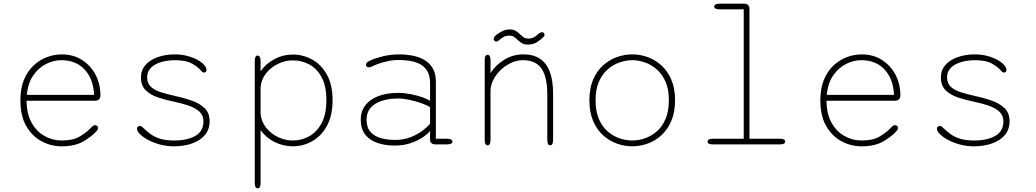

<svg xmlns="http://www.w3.org/2000/svg" viewBox="-20 -782 5611 1040"><path d="M313 10.5Q257.5 10.5 206.5 -16Q155.5 -42.5 123 -97.8Q90.5 -153 90.5 -239Q90.5 -304.5 110.5 -351.5Q130.5 -398.5 163.5 -428.8Q196.5 -459 236 -473.2Q275.5 -487.5 314 -487.5Q376.5 -487.5 423.8 -457.5Q471 -427.5 497.5 -377.2Q524 -327 524 -265Q524 -251 516.2 -243.8Q508.5 -236.5 495 -236.5H124Q124.5 -164 151.8 -116.2Q179 -68.5 222.2 -44.8Q265.5 -21 313 -21Q377 -21 414 -43.8Q451 -66.5 472 -89.5Q478.5 -96.5 483.8 -100.2Q489 -104 495 -104Q501 -104 506 -100.2Q511 -96.5 511 -90Q511 -85 508.5 -79.8Q506 -74.5 500.5 -69Q476 -42 431 -15.8Q386 10.5 313 10.5ZM125.5 -268H489.5Q486 -353.5 439 -404.8Q392 -456 312 -456Q271 -456 230.2 -435.8Q189.5 -415.5 160.5 -374Q131.5 -332.5 125.5 -268Z M922.5 10.5Q883 10.5 846.8 0.8Q810.5 -9 782.5 -24Q754.5 -39 738.2 -55.5Q722 -72 722 -85Q722 -91 725.8 -95.2Q729.5 -99.5 736 -99.5Q743.5 -99.5 749 -95.5Q754.5 -91.5 763.5 -82.5Q779 -67.5 798.8 -53.5Q818.5 -39.5 848.5 -30.2Q878.5 -21 924 -21Q994 -21 1038 -45.8Q1082 -70.5 1082 -125.5Q1082 -158 1059.5 -178Q1037 -198 1000.2 -210.5Q963.5 -223 920.5 -231.5Q877.5 -240.5 836.8 -253.8Q796 -267 769.8 -292.5Q743.5 -318 743.5 -362.5Q743.5 -395 759.2 -418.5Q775 -442 801.2 -457.2Q827.5 -472.5 860 -480Q892.5 -487.5 926 -487.5Q961.5 -487.5 992.8 -479.5Q1024 -471.5 1047.8 -458.8Q1071.5 -446 1085 -431.2Q1098.5 -416.5 1098.5 -403Q1098.5 -397 1095.2 -393Q1092 -389 1086 -389Q1079.5 -389 1075.5 -392.2Q1071.5 -395.5 1064.5 -404Q1051 -420 1019.2 -438Q987.5 -456 926 -456Q904.5 -456 878.8 -451.8Q853 -447.5 829.8 -437Q806.5 -426.5 791.8 -408.2Q777 -390 777 -362.5Q777 -330.5 797 -312Q817 -293.5 851.2 -282.5Q885.5 -271.5 929 -262Q974 -252.5 1017 -237.8Q1060 -223 1087.8 -196.8Q1115.5 -170.5 1115.5 -125.5Q1115.5 -80 1089.2 -49.8Q1063 -19.5 1019.2 -4.5Q975.5 10.5 922.5 10.5Z M1360 -452.5Q1360 -481 1375.5 -481Q1383 -481 1387.2 -473.8Q1391.5 -466.5 1391.5 -452.5V-395.5Q1419 -436.5 1466 -461.5Q1513 -486.5 1567 -486.5Q1621 -486.5 1670 -460Q1719 -433.5 1750.2 -378.8Q1781.5 -324 1781.5 -239Q1781.5 -154.5 1750.2 -99Q1719 -43.5 1670 -16.5Q1621 10.5 1567 10.5Q1513 10.5 1466 -13.5Q1419 -37.5 1391.5 -77.5V209.5Q1391.5 238 1375.5 238Q1360 238 1360 209.5ZM1391.5 -163.5Q1396.5 -121 1422.8 -88.8Q1449 -56.5 1487.2 -38.8Q1525.5 -21 1565.5 -21Q1614 -21 1655.5 -44.2Q1697 -67.5 1722.5 -116Q1748 -164.5 1748 -239Q1748 -315.5 1722.5 -363Q1697 -410.5 1655.5 -432.8Q1614 -455 1565.5 -455Q1525.5 -455 1487 -436.8Q1448.5 -418.5 1422 -385.8Q1395.5 -353 1391.5 -309.5Z M2338 0Q2324 0 2316.8 -6.8Q2309.5 -13.5 2309.5 -26V-73.5Q2298 -57.5 2270.8 -38.8Q2243.5 -20 2204.5 -6.8Q2165.5 6.5 2118.5 6.5Q2065.5 6.5 2023.8 -8Q1982 -22.5 1958 -53.2Q1934 -84 1934 -133.5Q1934 -179 1958.8 -211.5Q1983.5 -244 2029.5 -261.5Q2075.5 -279 2138.5 -279Q2170 -279 2205 -272Q2240 -265 2268.5 -255Q2297 -245 2309.5 -235.5V-331Q2309.5 -373.5 2293.5 -398.8Q2277.5 -424 2251.5 -436.5Q2225.5 -449 2195.8 -453Q2166 -457 2138 -457Q2103 -457 2062.8 -446.5Q2022.5 -436 1998.5 -423.5Q1992.5 -420.5 1987 -418.8Q1981.5 -417 1977.5 -417Q1970 -417 1966 -421.8Q1962 -426.5 1962 -431.5Q1962 -437 1967 -442.2Q1972 -447.5 1981.5 -452.5Q2008 -465.5 2051.8 -476.5Q2095.5 -487.5 2144.5 -487.5Q2176.5 -487.5 2210.8 -481.5Q2245 -475.5 2274.5 -459.8Q2304 -444 2322.5 -414.8Q2341 -385.5 2341 -339V-30.5H2402Q2416 -30.5 2423.2 -26.5Q2430.5 -22.5 2430.5 -15Q2430.5 -8 2423.2 -4Q2416 0 2402 0ZM2309.5 -201Q2295.5 -211.5 2264.5 -222.5Q2233.5 -233.5 2199.2 -241Q2165 -248.5 2139.5 -248.5Q2059 -248.5 2012.2 -219.2Q1965.5 -190 1965.5 -133.5Q1965.5 -92 1986.5 -68Q2007.5 -44 2042.8 -34Q2078 -24 2120.5 -24Q2167 -24 2205.5 -39.5Q2244 -55 2271 -76Q2298 -97 2309.5 -112.5Z M2960.5 5Q2944.5 5 2944.5 -24V-269Q2944.5 -365 2913.2 -410.5Q2882 -456 2812 -456Q2779.5 -456 2748.2 -441.5Q2717 -427 2692 -402.8Q2667 -378.5 2652 -349Q2637 -319.5 2637 -290V-24Q2637 5 2621 5Q2605.5 5 2605.5 -24V-456.5Q2605.5 -485 2621 -485Q2637 -485 2637 -456.5V-386.5Q2664 -429 2711 -458.2Q2758 -487.5 2815.5 -487.5Q2868.5 -487.5 2904.2 -464.2Q2940 -441 2958 -393.8Q2976 -346.5 2976 -274V-24Q2976 -10 2972 -2.5Q2968 5 2960.5 5ZM2840.5 -540.5Q2818.5 -540.5 2806 -548.5Q2793.5 -556.5 2781.5 -568Q2770.5 -578.5 2761.8 -583.8Q2753 -589 2738 -589Q2722 -589 2709.8 -582.8Q2697.5 -576.5 2689 -569Q2675.5 -556.5 2668 -556.5Q2663 -556.5 2658.5 -561Q2654 -565.5 2654 -571Q2654 -580.5 2667.5 -592.5Q2680.5 -602.5 2699.5 -612.5Q2718.5 -622.5 2740 -622.5Q2762 -622.5 2774.2 -614.5Q2786.5 -606.5 2798.5 -595Q2809 -584.5 2818 -578.8Q2827 -573 2842.5 -573Q2858 -573 2869.8 -579Q2881.5 -585 2889.5 -592.5Q2896.5 -599.5 2903.2 -603.5Q2910 -607.5 2916 -607.5Q2921.5 -607.5 2925.5 -604Q2929.5 -600.5 2929.5 -594Q2929.5 -586 2925.5 -583.5Q2916 -572.5 2893.2 -556.5Q2870.5 -540.5 2840.5 -540.5Z M3405 10.5Q3363 10.5 3322 -4Q3281 -18.5 3247 -49Q3213 -79.5 3192.8 -126.8Q3172.5 -174 3172.5 -239Q3172.5 -304 3192.8 -351Q3213 -398 3247 -428.2Q3281 -458.5 3322 -473Q3363 -487.5 3405 -487.5Q3446.5 -487.5 3487.5 -473Q3528.5 -458.5 3562.2 -428.2Q3596 -398 3616.2 -351Q3636.5 -304 3636.5 -239Q3636.5 -174 3616.2 -126.8Q3596 -79.5 3562.2 -49Q3528.5 -18.5 3487.5 -4Q3446.5 10.5 3405 10.5ZM3405 -21Q3438 -21 3472.5 -32.5Q3507 -44 3536.8 -69.5Q3566.5 -95 3584.8 -136.8Q3603 -178.5 3603 -239Q3603 -298.5 3584.8 -339.8Q3566.5 -381 3536.8 -406.8Q3507 -432.5 3472.5 -444.2Q3438 -456 3405 -456Q3372 -456 3337 -444.2Q3302 -432.5 3272.2 -406.8Q3242.5 -381 3224.2 -339.8Q3206 -298.5 3206 -239Q3206 -178.5 3224.2 -136.8Q3242.5 -95 3272.2 -69.5Q3302 -44 3337 -32.5Q3372 -21 3405 -21Z M3839.5 0Q3825.5 0 3819.2 -4Q3813 -8 3813 -15Q3813 -22.5 3819.2 -26.5Q3825.5 -30.5 3839.5 -30.5H4008.5V-731.5H3877Q3863 -731.5 3855.8 -735.5Q3848.5 -739.5 3848.5 -746.5Q3848.5 -753.5 3855.8 -757.8Q3863 -762 3877 -762H4011Q4025 -762 4032.2 -754.8Q4039.5 -747.5 4039.5 -733.5V-30.5H4206.5Q4220.5 -30.5 4226.8 -26.5Q4233 -22.5 4233 -15Q4233 -8 4226.8 -4Q4220.5 0 4206.5 0Z M4646 10.5Q4590.5 10.5 4539.5 -16Q4488.5 -42.5 4456 -97.8Q4423.5 -153 4423.5 -239Q4423.5 -304.5 4443.5 -351.5Q4463.5 -398.5 4496.5 -428.8Q4529.5 -459 4569 -473.2Q4608.5 -487.5 4647 -487.5Q4709.5 -487.5 4756.8 -457.5Q4804 -427.5 4830.5 -377.2Q4857 -327 4857 -265Q4857 -251 4849.2 -243.8Q4841.5 -236.5 4828 -236.5H4457Q4457.5 -164 4484.8 -116.2Q4512 -68.5 4555.2 -44.8Q4598.5 -21 4646 -21Q4710 -21 4747 -43.8Q4784 -66.5 4805 -89.5Q4811.5 -96.5 4816.8 -100.2Q4822 -104 4828 -104Q4834 -104 4839 -100.2Q4844 -96.5 4844 -90Q4844 -85 4841.5 -79.8Q4839 -74.5 4833.5 -69Q4809 -42 4764 -15.8Q4719 10.5 4646 10.5ZM4458.5 -268H4822.5Q4819 -353.5 4772 -404.8Q4725 -456 4645 -456Q4604 -456 4563.2 -435.8Q4522.5 -415.5 4493.5 -374Q4464.5 -332.5 4458.5 -268Z M5255.5 10.5Q5216 10.5 5179.8 0.8Q5143.5 -9 5115.5 -24Q5087.5 -39 5071.2 -55.5Q5055 -72 5055 -85Q5055 -91 5058.8 -95.2Q5062.5 -99.5 5069 -99.5Q5076.5 -99.5 5082 -95.5Q5087.5 -91.5 5096.5 -82.5Q5112 -67.5 5131.8 -53.5Q5151.5 -39.5 5181.5 -30.2Q5211.5 -21 5257 -21Q5327 -21 5371 -45.8Q5415 -70.5 5415 -125.5Q5415 -158 5392.5 -178Q5370 -198 5333.2 -210.5Q5296.5 -223 5253.5 -231.5Q5210.5 -240.5 5169.8 -253.8Q5129 -267 5102.8 -292.5Q5076.5 -318 5076.5 -362.5Q5076.5 -395 5092.2 -418.5Q5108 -442 5134.2 -457.2Q5160.5 -472.5 5193 -480Q5225.5 -487.5 5259 -487.5Q5294.5 -487.5 5325.8 -479.5Q5357 -471.5 5380.8 -458.8Q5404.5 -446 5418 -431.2Q5431.5 -416.5 5431.5 -403Q5431.5 -397 5428.2 -393Q5425 -389 5419 -389Q5412.5 -389 5408.5 -392.2Q5404.5 -395.5 5397.5 -404Q5384 -420 5352.2 -438Q5320.5 -456 5259 -456Q5237.5 -456 5211.8 -451.8Q5186 -447.5 5162.8 -437Q5139.5 -426.5 5124.8 -408.2Q5110 -390 5110 -362.5Q5110 -330.5 5130 -312Q5150 -293.5 5184.2 -282.5Q5218.5 -271.5 5262 -262Q5307 -252.5 5350 -237.8Q5393 -223 5420.8 -196.8Q5448.5 -170.5 5448.5 -125.5Q5448.5 -80 5422.2 -49.8Q5396 -19.5 5352.2 -4.5Q5308.5 10.5 5255.5 10.5Z"/></svg>

Font: Sono ExtraLight Monospace ExtraLight
Style: Regular
Weight: 250
Version: Version 2.112